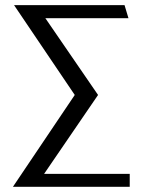

<svg xmlns="http://www.w3.org/2000/svg" viewBox="-20 -720 548 740"><path d="M29.8 0ZM154.8 -649.9 357.9 -354 149.9 -49.8H480V0H29.8L268.1 -354L34.2 -700.2H460L475.1 -649.9Z"/></svg>

Font: Pfennig
Style: Medium
Weight: 500
Version: Version 20120410 ; ttfautohint (v0.8)